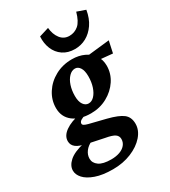

<svg xmlns="http://www.w3.org/2000/svg" viewBox="-255 -766 972 1095"><g transform="rotate(-30 231.5 -219.0)"><path d="M160.2 222.7Q91.8 222.7 46.4 206.5Q1 190.4 -21 166Q-43 141.6 -43 115.2Q-43 83 -12.2 55.2Q18.6 27.3 87.9 10.7L133.8 22.5Q106.4 34.2 89.8 56.2Q73.2 78.1 73.2 103.5Q73.2 131.8 99.1 150.4Q125 168.9 179.7 168.9Q210.9 168.9 235.4 160.2Q259.8 151.4 273.4 134.8Q287.1 118.2 287.1 96.7Q287.1 76.2 270.5 64.5Q253.9 52.7 209 44.9L106.4 23.4L97.7 19.5Q58.6 13.7 37.1 -2.4Q15.6 -18.6 15.6 -44.9Q15.6 -80.1 52.7 -106.4Q89.8 -132.8 155.3 -145.5L176.8 -124Q159.2 -121.1 146 -112.8Q132.8 -104.5 132.8 -92.8Q132.8 -85.9 140.6 -81.1Q148.4 -76.2 167 -71.3L273.4 -44.9Q342.8 -27.3 371.6 -4.9Q400.4 17.6 400.4 61.5Q400.4 103.5 368.2 140.6Q335.9 177.7 281.2 200.2Q226.6 222.7 160.2 222.7ZM210.9 -116.2Q138.7 -116.2 95.2 -149.9Q51.8 -183.6 51.8 -242.2Q51.8 -294.9 80.6 -339.8Q109.4 -384.8 158.7 -411.6Q208 -438.5 268.6 -438.5Q313.5 -438.5 349.1 -421.9Q384.8 -405.3 404.3 -376Q423.8 -346.7 423.8 -307.6Q423.8 -255.9 395 -212.4Q366.2 -168.9 317.9 -142.6Q269.5 -116.2 210.9 -116.2ZM227.5 -171.9Q248 -171.9 265.1 -189.9Q282.2 -208 292.5 -238.8Q302.7 -269.5 302.7 -307.6Q302.7 -344.7 290 -364.3Q277.3 -383.8 257.8 -383.8Q236.3 -383.8 218.3 -365.2Q200.2 -346.7 189.9 -315.9Q179.7 -285.2 179.7 -248Q179.7 -210.9 193.4 -191.4Q207 -171.9 227.5 -171.9ZM489.3 -349.6 357.4 -362.3 335.9 -408.2 505.9 -426.8ZM426.8 -661.1 482.4 -641.6Q473.6 -588.9 448.7 -552.7Q423.8 -516.6 389.6 -498Q355.5 -479.5 315.4 -479.5Q269.5 -479.5 237.3 -501.5Q205.1 -523.4 189.9 -560.5Q174.8 -597.7 177.7 -641.6L241.2 -661.1Q245.1 -617.2 267.1 -588.9Q289.1 -560.5 325.2 -560.5Q359.4 -560.5 385.3 -582.5Q411.1 -604.5 426.8 -661.1Z"/></g></svg>

Font: Crimson Pro ExtraLight
Style: Bold Italic
Weight: 700
Italic angle: -12°
Version: Version 1.002